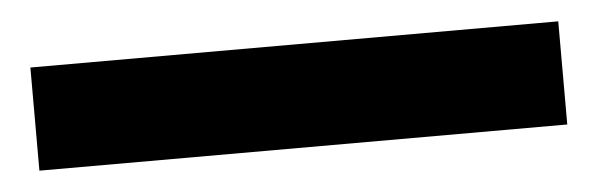

<svg xmlns="http://www.w3.org/2000/svg" viewBox="-25 -47 636 204"><g transform="rotate(-5 292.5 55.0)"><path d="M11 0H574V110H11Z"/></g></svg>

Font: Secular One
Style: Regular
Weight: 400
Designer: Michal Sahar
Foundry: Hagilda
Version: Version 1.000